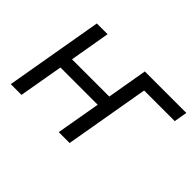

<svg xmlns="http://www.w3.org/2000/svg" viewBox="-101 -741 962 962"><g transform="rotate(45 380.0 -260.0)"><path d="M466 -520 429 -305H165L202 -520H126L36 0H112L153 -235H417L376 0H453L531 -450H748L760 -520Z"/></g></svg>

Font: Fixel Text 20240404
Style: Italic
Weight: 400
Width: 4
Italic angle: -10°
Designer: AlfaBravo + MacPaw
Foundry: Kyrylo Tkachov, Marchela Mozhyna, Serhii Makarenko, Maria Weinstein, Zakhar Kryvoshyya
Version: Version 1.211;Glyphs 3.2 (3225)